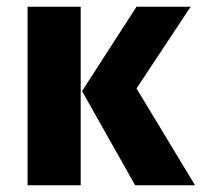

<svg xmlns="http://www.w3.org/2000/svg" viewBox="-20 -551 600 571"><path d="M62 -531V0H220V-531ZM386 -531 224 -280 382 0H560L386 -288L547 -531Z"/></svg>

Font: Fira Sans
Style: Bold
Weight: 700
Designer: Carrois Corporate & Edenspiekermann AG
Foundry: Carrois Corporate GbR & Edenspiekermann AG
Version: Version 4.203